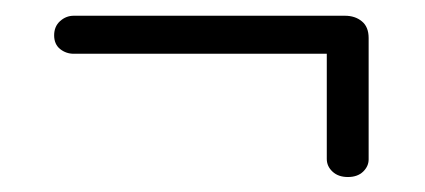

<svg xmlns="http://www.w3.org/2000/svg" viewBox="-20 -448 554 250"><path d="M50.5 -402Q50.5 -413.5 58.2 -420.5Q66 -427.5 76 -427.5H429Q442.5 -427.5 451.2 -420.2Q460 -413 460 -398.5V-240.5Q460 -231.5 452.8 -224.5Q445.5 -217.5 433 -217.5Q420.5 -217.5 413 -224.5Q405.5 -231.5 405.5 -241V-378H76Q66 -378 58.2 -384.2Q50.5 -390.5 50.5 -402Z"/></svg>

Font: Fraunces 72pt S000 Black
Style: Regular
Weight: 900
Version: Version 1.000; ttfautohint (v1.8.3)